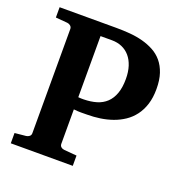

<svg xmlns="http://www.w3.org/2000/svg" viewBox="-122 -781 856 891"><g transform="rotate(20 306.0 -335.5)"><path d="M575.2 -467.8Q575.2 -424.8 564.7 -391.8Q554.2 -358.9 535.6 -334.2Q517.1 -309.6 491.9 -292.7Q466.8 -275.9 437.7 -265.6Q408.7 -255.4 376.7 -250.7Q344.7 -246.1 313 -246.1Q298.8 -246.1 283.2 -245.8Q267.6 -245.6 247.1 -248V-78.1Q247.1 -68.4 253.4 -62.7Q259.8 -57.1 269 -56.2L332 -50.8V0H25.9V-50.8L81.1 -56.2Q89.8 -57.1 96.9 -62.7Q104 -68.4 104 -78.1V-592.8Q104 -602.5 96.9 -608.4Q89.8 -614.3 81.1 -615.2L22.9 -620.1V-670.9H303.2Q336.9 -670.9 370.1 -668.2Q403.3 -665.5 433.6 -657.5Q463.9 -649.4 489.7 -635.5Q515.6 -621.6 534.7 -598.9Q553.7 -576.2 564.5 -543.9Q575.2 -511.7 575.2 -467.8ZM425.8 -462.9Q425.8 -498 417 -525.4Q408.2 -552.7 392.1 -571.5Q376 -590.3 353.5 -600.1Q331.1 -609.9 303.2 -609.9H247.1V-308.1Q252.9 -307.6 256.6 -307.4Q260.3 -307.1 262.7 -307.1H273.9Q308.6 -307.6 336.7 -315.9Q364.7 -324.2 384.5 -342.8Q404.3 -361.3 415 -390.9Q425.8 -420.4 425.8 -462.9Z"/></g></svg>

Font: Charis SIL Viet
Style: Bold
Weight: 700
Foundry: SIL International
Version: Version 5.000